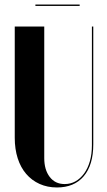

<svg xmlns="http://www.w3.org/2000/svg" viewBox="-20 -816 471 846"><path d="M175 -699V-119Q175 -68 199 -36.5Q223 -5 265 -5Q291 -5 312.5 -17Q334 -29 350.5 -51.5Q367 -74 376 -105.5Q385 -137 385 -176V-699H391V-180Q391 -89 349 -39.5Q307 10 231 10Q189 10 154.5 -5.5Q120 -21 95.5 -49.5Q71 -78 58 -118.5Q45 -159 45 -209V-699ZM331 -790H136V-796H331Z"/></svg>

Font: Moniqa Black Display
Style: Regular
Weight: 900
Designer: Rajesh Rajput
Foundry: Rajesh Rajput
Version: Version 1.000